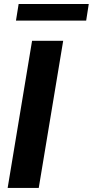

<svg xmlns="http://www.w3.org/2000/svg" viewBox="-20 -929 459 949"><path d="M292.3 -727.3H138.5L17.8 0H171.5ZM58.9 -827.1H405.9L418.7 -909.1H72.1Z"/></svg>

Font: Magic Ui Pro
Style: Bold Italic
Weight: 700
Italic angle: -9.39999°
Designer: Stefan Endress, Andreas Faust
Version: Version 1.000;FEAKit 1.0